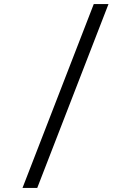

<svg xmlns="http://www.w3.org/2000/svg" viewBox="-20 -780 640 938"><path d="M90 138 438 -760H510L162 138Z"/></svg>

Font: iA Writer Duo S
Style: Regular
Weight: 400
Designer: Mike Abbink, Paul van der Laan, Pieter van Rosmalen, Oliver Reichenstein
Foundry: Bold Monday and Information Architects Inc.
Version: Version 2.000